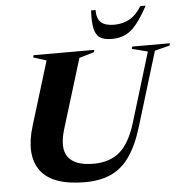

<svg xmlns="http://www.w3.org/2000/svg" viewBox="-61 -994 1030 1067"><g transform="rotate(-5 453.5 -461.0)"><path d="M280.5 -292Q248 -186 285.8 -135.5Q323.5 -85 426.5 -85Q516.5 -85 572.8 -132.8Q629 -180.5 664 -295L781 -680L693.5 -702.5L697 -715H907L903.5 -702.5L820.5 -681L694.5 -267.5Q663.5 -165.5 620 -103.8Q576.5 -42 515.5 -14.5Q454.5 13 371 13Q188 13 123 -76Q58 -165 107.5 -326L216 -679.5L143.5 -702.5L146.5 -715H485.5L482.5 -702.5L399 -678ZM609 -844.5Q655.5 -844.5 694.2 -866Q733 -887.5 761 -935H791Q756 -870.5 726 -834Q696 -797.5 663.2 -782.2Q630.5 -767 587.5 -767Q545.5 -767 522.2 -782Q499 -797 491 -833.8Q483 -870.5 486.5 -935H511.5Q511 -887 534.5 -865.8Q558 -844.5 609 -844.5Z"/></g></svg>

Font: Newsreader 72pt
Style: Bold Italic
Weight: 700
Italic angle: -17°
Designer: Hugues Gentile
Foundry: Production Type
Version: Version 1.003; ttfautohint (v1.8.3)